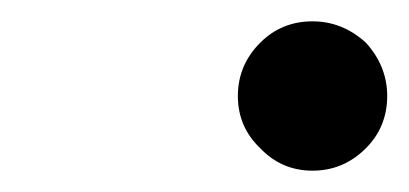

<svg xmlns="http://www.w3.org/2000/svg" viewBox="-20 -379 383 180"><path d="M224 -339Q244 -359 273 -359Q301 -359 323 -339Q343 -317 343 -289Q343 -260 323 -240Q302 -219 273 -219Q244 -219 224 -240Q203 -260 203 -289Q203 -318 224 -339Z"/></svg>

Font: Rilu
Style: Regular
Weight: 500
Designer: Alí Sinisterra
Foundry: Alí Sinisterra
Version: 0.1